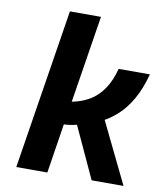

<svg xmlns="http://www.w3.org/2000/svg" viewBox="-85 -832 766 901"><g transform="rotate(10 298.0 -381.5)"><path d="M54 0 175 -763H323L257 -347Q304 -356 341 -378Q378 -400 405 -439.5Q432 -479 447 -537H596Q576 -463 547.5 -414.5Q519 -366 487 -336.5Q455 -307 424 -290L565 0H413L300 -245Q286 -241 268.5 -238.5Q251 -236 239 -236L202 0Z"/></g></svg>

Font: Exo Thin
Style: Bold Italic
Weight: 700
Italic angle: -9°
Version: Version 2.000